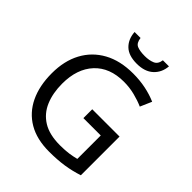

<svg xmlns="http://www.w3.org/2000/svg" viewBox="-250 -1068 1228 1228"><g transform="rotate(45 364.0 -454.0)"><path d="M407 -377H654V-27Q596 -8 537 1Q478 10 403 10Q292 10 216 -34.5Q140 -79 100.5 -161.5Q61 -244 61 -357Q61 -469 105 -551Q149 -633 231.5 -678.5Q314 -724 431 -724Q491 -724 544.5 -713Q598 -702 644 -682L610 -604Q572 -621 524.5 -633Q477 -645 426 -645Q298 -645 226.5 -568Q155 -491 155 -357Q155 -272 182.5 -206.5Q210 -141 269 -104.5Q328 -68 424 -68Q471 -68 504 -73Q537 -78 564 -85V-297H407ZM560 -918Q555 -858 514.5 -821Q474 -784 402 -784Q328 -784 290.5 -820.5Q253 -857 249 -918H303Q308 -877 333 -866Q358 -855 404 -855Q443 -855 471.5 -867Q500 -879 505 -918Z"/></g></svg>

Font: Noto Sans Tirhuta
Style: Regular
Weight: 400
Designer: Monotype Design Team
Foundry: Monotype Imaging Inc.
Version: Version 2.003; ttfautohint (v1.8.4.7-5d5b)